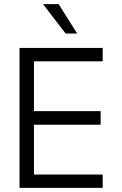

<svg xmlns="http://www.w3.org/2000/svg" viewBox="-20 -913 594 933"><path d="M479 0H75V-680H479V-615H145V-373H469V-307H145V-65H479ZM355 -750H299L189 -893H265Z"/></svg>

Font: Puffins on Iceburgs
Style: Regular
Weight: 400
Version: Version 1.0